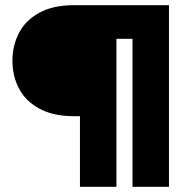

<svg xmlns="http://www.w3.org/2000/svg" viewBox="-20 -722 748 742"><path d="M633 0H492V-572H430V0H289V-273H266Q185 -273 131.5 -302.5Q78 -332 53 -380.5Q28 -429 28 -487Q28 -545 53 -594Q78 -643 131.5 -672.5Q185 -702 266 -702H633Z"/></svg>

Font: Poppins A&M
Style: Bold-A&M
Weight: 700
Designer: Ninad Kale (Devanagari), Jonny Pinhorn (Latin)
Foundry: Indian Type Foundry
Version: 4.004